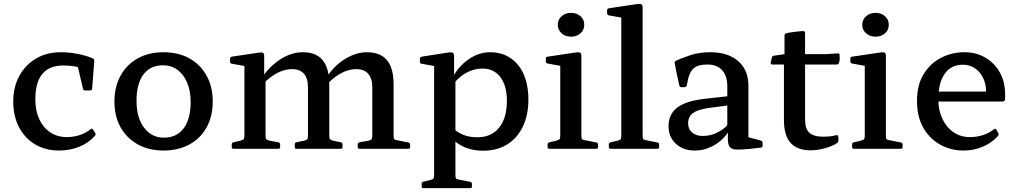

<svg xmlns="http://www.w3.org/2000/svg" viewBox="-20 -775 5296 1000"><path d="M287 9Q217 9 163 -23Q109 -55 79 -112.5Q49 -170 49 -246Q49 -322 80.5 -379.5Q112 -437 167.5 -470Q223 -503 297 -503Q340 -503 384 -494.5Q428 -486 463 -471Q472 -467 471 -457L460 -314Q459 -304 449 -304H423Q413 -304 412 -314L382 -441L428 -414Q402 -423 372.5 -428.5Q343 -434 310 -434Q237 -434 200.5 -390Q164 -346 164 -257Q164 -198 184.5 -154Q205 -110 242 -85.5Q279 -61 328 -61Q362 -61 393.5 -71Q425 -81 452 -102Q459 -109 465 -100L476 -82Q481 -76 474 -67Q441 -30 392.5 -10.5Q344 9 287 9Z M831 9Q755 9 697.5 -23Q640 -55 608 -112Q576 -169 576 -246Q576 -323 608 -381Q640 -439 697.5 -471Q755 -503 831 -503Q909 -503 966.5 -471Q1024 -439 1056 -381Q1088 -323 1088 -246Q1088 -169 1056 -111.5Q1024 -54 966.5 -22.5Q909 9 831 9ZM833 -58Q900 -58 936.5 -106.5Q973 -155 973 -244Q973 -302 954.5 -345Q936 -388 904 -411.5Q872 -435 829 -435Q763 -435 727 -387Q691 -339 691 -250Q691 -162 730.5 -110Q770 -58 833 -58Z M1852 0Q1843 0 1843 -10V-22Q1843 -32 1853 -34L1898 -42Q1913 -46 1916 -50.5Q1919 -55 1919 -70V-321Q1919 -367 1897.5 -391Q1876 -415 1836 -415Q1761 -415 1687 -340L1677 -364Q1700 -405 1734.5 -436Q1769 -467 1809.5 -485Q1850 -503 1891 -503Q1961 -503 1995.5 -461.5Q2030 -420 2030 -336V-69Q2030 -55 2033.5 -50.5Q2037 -46 2051 -44L2107 -33Q2116 -31 2116 -22V-9Q2116 0 2106 0ZM1196 0Q1187 0 1187 -10V-22Q1187 -32 1196 -34L1231 -42Q1246 -46 1249.5 -50.5Q1253 -55 1253 -70V-315H1363V-69Q1363 -55 1366.5 -50.5Q1370 -46 1385 -42L1430 -34Q1439 -31 1439 -22V-9Q1439 0 1429 0ZM1524 0Q1515 0 1515 -10V-22Q1515 -32 1524 -34L1563 -42Q1578 -46 1581 -50.5Q1584 -55 1584 -70V-321Q1584 -367 1563 -391Q1542 -415 1501 -415Q1427 -415 1352 -340L1341 -364Q1378 -425 1437 -464Q1496 -503 1557 -503Q1627 -503 1661 -461Q1695 -419 1695 -336V-69Q1695 -55 1698.5 -50.5Q1702 -46 1716 -42L1755 -34Q1764 -31 1764 -22V-9Q1764 0 1754 0ZM1253 -315V-462L1271 -428L1188 -443Q1178 -444 1178 -454V-469Q1178 -477 1188 -480L1329 -501Q1344 -504 1350 -500Q1356 -496 1356 -483V-381L1363 -364V-315Z M2241 205V-315H2352V205ZM2185 205Q2176 205 2176 195V183Q2176 173 2186 171L2220 163Q2235 159 2238 154.5Q2241 150 2241 135V25H2352V136Q2352 150 2355.5 154.5Q2359 159 2373 161L2429 172Q2438 174 2438 183V196Q2438 205 2428 205ZM2334 -113Q2358 -87 2391 -73.5Q2424 -60 2466 -60Q2539 -60 2579.5 -110Q2620 -160 2620 -250Q2620 -329 2586 -373.5Q2552 -418 2493 -418Q2452 -418 2413.5 -398.5Q2375 -379 2345 -342L2334 -366Q2367 -429 2420.5 -466Q2474 -503 2532 -503Q2594 -503 2639 -472.5Q2684 -442 2708 -387Q2732 -332 2732 -256Q2732 -176 2703 -115.5Q2674 -55 2621 -22.5Q2568 10 2496 10Q2434 10 2386 -15Q2338 -40 2305 -91ZM2241 -315V-462L2259 -428L2176 -443Q2167 -444 2167 -454V-469Q2167 -477 2177 -480L2318 -502Q2332 -504 2338.5 -500Q2345 -496 2345 -483V-381L2352 -364V-315Z M2898 0V-316H3008V0ZM2842 0Q2832 0 2832 -10V-22Q2832 -32 2842 -34L2876 -42Q2891 -46 2894.5 -50.5Q2898 -55 2898 -70V-180H3008V-69Q3008 -55 3011.5 -50.5Q3015 -46 3030 -44L3086 -33Q3095 -31 3095 -22V-9Q3095 0 3085 0ZM2898 -316V-463L2916 -429L2833 -444Q2823 -445 2823 -455V-470Q2823 -479 2833 -480L2981 -502Q2996 -504 3002 -500.5Q3008 -497 3008 -484V-316ZM2954 -584Q2925 -584 2905 -601.5Q2885 -619 2885 -646Q2885 -673 2905 -690.5Q2925 -708 2954 -708Q2984 -708 3003.5 -690.5Q3023 -673 3023 -646Q3023 -619 3003.5 -601.5Q2984 -584 2954 -584Z M3216 0V-568H3327V0ZM3160 0Q3151 0 3151 -10V-22Q3151 -32 3161 -34L3195 -42Q3210 -46 3213 -50.5Q3216 -55 3216 -70V-180H3327V-69Q3327 -55 3330.5 -50.5Q3334 -46 3348 -44L3404 -33Q3413 -31 3413 -22V-9Q3413 0 3403 0ZM3216 -567V-714L3234 -680L3151 -695Q3142 -697 3142 -707V-721Q3142 -731 3152 -732L3299 -754Q3314 -756 3320.5 -752.5Q3327 -749 3327 -735V-567Z M3598 9Q3538 9 3500 -26.5Q3462 -62 3462 -117Q3462 -180 3507 -214.5Q3552 -249 3647 -260L3781 -275L3779 -227L3667 -212Q3613 -204 3588.5 -185.5Q3564 -167 3564 -133Q3564 -103 3584.5 -85Q3605 -67 3639 -67Q3674 -67 3701 -78Q3728 -89 3746 -103Q3764 -117 3771 -127L3783 -114Q3780 -97 3765 -76Q3750 -55 3725 -35.5Q3700 -16 3668 -3.5Q3636 9 3598 9ZM3768 -325Q3768 -380 3741 -409.5Q3714 -439 3664 -439Q3639 -439 3619.5 -433.5Q3600 -428 3586 -412Q3572 -396 3564 -364L3557 -330Q3554 -321 3545 -321H3529Q3519 -321 3518 -331Q3511 -361 3505 -389.5Q3499 -418 3494 -446Q3492 -454 3501 -459Q3529 -472 3575.5 -487.5Q3622 -503 3679 -503Q3772 -503 3825 -456.5Q3878 -410 3878 -329V-162H3768ZM3878 -162V-32L3859 -65L3943 -43Q3952 -39 3952 -30V-16Q3952 -7 3942 -6L3889 0Q3840 5 3815 4Q3790 3 3780.5 -10Q3771 -23 3771 -50V-100L3768 -108V-162Z M4204 8Q4132 8 4097.5 -31Q4063 -70 4063 -150V-477L4066 -493V-590Q4066 -599 4076 -602Q4088 -605 4103.5 -607Q4119 -609 4135 -611Q4151 -613 4164 -613Q4173 -613 4173 -603V-152Q4173 -104 4195.5 -83.5Q4218 -63 4269 -63Q4284 -63 4300.5 -64.5Q4317 -66 4335 -71Q4344 -73 4346 -63L4347 -46Q4348 -37 4340 -30Q4324 -19 4300.5 -10.5Q4277 -2 4252 3Q4227 8 4204 8ZM4002 -439Q3993 -439 3994 -449L4000 -475Q4002 -484 4012 -485L4066 -493H4278L4344 -497Q4353 -497 4353 -487Q4354 -478 4353.5 -468Q4353 -458 4350 -448Q4347 -439 4338 -439Z M4484 0V-316H4594V0ZM4428 0Q4418 0 4418 -10V-22Q4418 -32 4428 -34L4462 -42Q4477 -46 4480.5 -50.5Q4484 -55 4484 -70V-180H4594V-69Q4594 -55 4597.5 -50.5Q4601 -46 4616 -44L4672 -33Q4681 -31 4681 -22V-9Q4681 0 4671 0ZM4484 -316V-463L4502 -429L4419 -444Q4409 -445 4409 -455V-470Q4409 -479 4419 -480L4567 -502Q4582 -504 4588 -500.5Q4594 -497 4594 -484V-316ZM4540 -584Q4511 -584 4491 -601.5Q4471 -619 4471 -646Q4471 -673 4491 -690.5Q4511 -708 4540 -708Q4570 -708 4589.5 -690.5Q4609 -673 4609 -646Q4609 -619 4589.5 -601.5Q4570 -584 4540 -584Z M4998 9Q4932 9 4877 -21.5Q4822 -52 4789 -109.5Q4756 -167 4756 -249Q4756 -332 4790 -388Q4824 -444 4880.5 -473.5Q4937 -503 5004 -503Q5062 -503 5110 -476Q5158 -449 5186.5 -399.5Q5215 -350 5215 -281Q5215 -276 5215 -269Q5215 -262 5214 -255Q5211 -246 5202 -246H4853V-298H5140L5116 -278Q5116 -283 5116 -287Q5116 -291 5116 -295Q5116 -337 5100.5 -369Q5085 -401 5057.5 -419.5Q5030 -438 4995 -438Q4934 -438 4900.5 -391Q4867 -344 4867 -256Q4867 -201 4888 -156.5Q4909 -112 4946 -86.5Q4983 -61 5031 -61Q5105 -61 5157 -102Q5164 -108 5169 -100L5179 -83Q5184 -76 5178 -67Q5146 -31 5099 -11Q5052 9 4998 9Z"/></svg>

Font: Hahmlet Medium
Style: Regular
Weight: 500
Version: Version 1.002